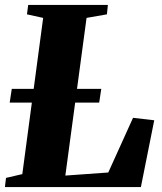

<svg xmlns="http://www.w3.org/2000/svg" viewBox="-29 -763 662 783"><path d="M-9 0 -4.5 -37.5 62 -53 147 -690 81 -704.5 86 -743H411L407 -704.5L324 -690L237.5 -47L412.5 -59.5L513.5 -282.5L600 -272.5L545.5 0ZM10.5 -344.5 19 -400.5H384L375.5 -344.5Z"/></svg>

Font: Merriweather 72pt Black
Style: Italic
Weight: 900
Italic angle: -7.8°
Version: Version 2.101